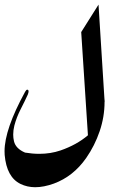

<svg xmlns="http://www.w3.org/2000/svg" viewBox="-20 -803 486 823"><path d="M328.1 -665.5 402.3 -783.2 426.8 -393.1Q427.7 -384.3 427.7 -379.4L428.7 -368.2L428.2 -366.2Q428.2 -302.2 407.2 -240.5Q386.2 -178.7 349.6 -126Q294.4 -46.9 210.9 -16.1Q167.5 -0.5 130.9 -0.5Q96.7 -0.5 67.9 -14.6Q8.3 -43.5 0 -139.2Q-0.5 -147 -0.5 -154.8Q-0.5 -248.5 87.4 -409.2Q92.3 -418.5 96.7 -418.5Q98.1 -418.5 99.6 -418Q102.5 -416.5 102.5 -411.6Q102.5 -406.2 99.1 -397.5Q87.4 -371.6 69.1 -335.9Q50.8 -300.3 41.5 -264.6Q36.6 -244.6 36.6 -226.1Q36.6 -211.4 40 -197.3Q47.4 -166 87.4 -148.9Q119.1 -143.6 148.4 -143.6Q196.8 -143.6 239.7 -158.2Q308.6 -182.1 356.9 -223.1Z"/></svg>

Font: Aref Ruqaa
Style: Regular
Weight: 400
Designer: Abdoulla Aref
Version: Version 0.7